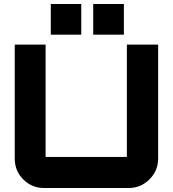

<svg xmlns="http://www.w3.org/2000/svg" viewBox="-20 -944 868 964"><path d="M209 -720V-156H617V-720H774V-148Q774 -87 730.5 -43.5Q687 0 626 0H202Q140 0 97 -43Q54 -86 54 -148V-720ZM602 -924V-770H448V-924ZM388 -924V-770H235V-924Z"/></svg>

Font: Orbitron
Style: Black
Weight: 900
Designer: Matt McInerney
Foundry: Matt McInerney
Version: 1.000